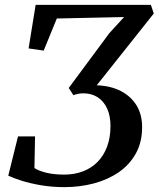

<svg xmlns="http://www.w3.org/2000/svg" viewBox="-20 -763 652 789"><path d="M244 6Q193.5 6 148.2 -1.8Q103 -9.5 68.5 -20.5Q34 -31.5 14 -41L54 -202.5H124L121.5 -72.5Q137.5 -61.5 169 -53.5Q200.5 -45.5 244 -45.5Q286 -45.5 320.8 -58.8Q355.5 -72 380.8 -97.5Q406 -123 420 -160.2Q434 -197.5 434 -245.5Q434 -287 420.2 -317Q406.5 -347 381.5 -363.2Q356.5 -379.5 322.5 -379.5Q310.5 -379.5 300.2 -377.2Q290 -375 281.5 -372L262.5 -401.5L429.5 -627L490 -693L213.5 -687L159.5 -555L97.5 -564L126.5 -743H600L612 -707.5L377.5 -412.5Q434.5 -410.5 476.2 -389Q518 -367.5 541 -330Q564 -292.5 564 -240.5Q564 -178.5 538.2 -132.2Q512.5 -86 467.8 -55.2Q423 -24.5 365.5 -9.2Q308 6 244 6Z"/></svg>

Font: Merriweather 28pt Medium
Style: Italic
Weight: 500
Italic angle: -7.8°
Version: Version 2.101